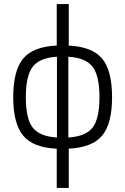

<svg xmlns="http://www.w3.org/2000/svg" viewBox="-20 -720 616 944"><path d="M531 -242Q531 -112 482.5 -53.5Q434 5 318 11V204H259V11Q143 6 94 -53Q45 -112 45 -242Q45 -373 94 -432Q143 -491 259 -496V-700H318V-496Q434 -490 482.5 -431.5Q531 -373 531 -242ZM260 -44V-441Q175 -436 141 -392Q107 -348 107 -242Q107 -136 141 -92.5Q175 -49 260 -44ZM316 -441V-44Q401 -49 435 -92.5Q469 -136 469 -242Q469 -348 435 -392Q401 -436 316 -441Z"/></svg>

Font: exo2condensed_l
Style: Regular
Weight: 300
Width: 3
Designer: Natanael Gama
Version: Version 1.001;PS 001.001;hotconv 1.0.70;makeotf.lib2.5.58329